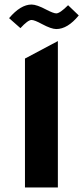

<svg xmlns="http://www.w3.org/2000/svg" viewBox="-20 -826 367 846"><path d="M327 -758Q278 -698 228 -698Q206 -698 165 -720Q132 -738 119 -738Q103 -738 70 -702L20 -746Q71 -806 119 -806Q142 -806 185 -783Q216 -767 228 -767Q244 -767 280 -803ZM90 0V-568L235 -645V0Z"/></svg>

Font: Tajawal ExtraBold
Style: Regular
Weight: 800
Designer: Boutros Fonts
Foundry: Created by Boutros International 2017
Version: Version 1.700